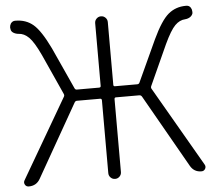

<svg xmlns="http://www.w3.org/2000/svg" viewBox="-52 -800 963 857"><g transform="rotate(-5 429.0 -371.0)"><path d="M626 -398.4Q623 -391.6 627 -385.7L833 -29.3Q838.9 -19.5 833.5 -9.8Q828.1 0 816.4 0Q783.2 0 766.6 -29.3L581.1 -355.5Q577.1 -362.3 569.3 -362.3H464.8Q458 -362.3 458 -354.5V-28.3Q458 -16.6 449.7 -8.3Q441.4 0 429.7 0Q418 0 409.7 -8.3Q401.4 -16.6 401.4 -28.3V-354.5Q401.4 -362.3 393.6 -362.3H290Q283.2 -362.3 279.3 -355.5L93.8 -29.3Q77.1 0 43 0Q31.2 0 25.9 -9.8Q20.5 -19.5 26.4 -29.3L233.4 -384.8Q237.3 -390.6 234.4 -397.5L152.3 -579.1Q124 -639.6 102.5 -660.6Q81.1 -681.6 56.6 -682.6Q43.9 -683.6 33.7 -689.9Q23.4 -696.3 22.5 -707Q21.5 -710.9 21.5 -713.9Q21.5 -722.7 26.4 -731.4Q34.2 -742.2 45.9 -742.2Q46.9 -742.2 47.9 -742.2Q94.7 -742.2 127.4 -714.4Q160.2 -686.5 199.2 -605.5L284.2 -418.9Q287.1 -412.1 293.9 -412.1H393.6Q401.4 -412.1 401.4 -418.9V-700.2Q401.4 -711.9 409.7 -720.2Q418 -728.5 429.7 -728.5Q441.4 -728.5 449.7 -720.2Q458 -711.9 458 -700.2V-418.9Q458 -412.1 464.8 -412.1H564.5Q572.3 -412.1 575.2 -418.9L661.1 -605.5Q699.2 -686.5 732.4 -714.4Q765.6 -742.2 811.5 -742.2Q812.5 -742.2 813.5 -742.2Q826.2 -742.2 833 -731.4Q837.9 -723.6 837.9 -713.9Q837.9 -710.9 837.9 -707Q835 -696.3 825.2 -689.9Q815.4 -683.6 802.7 -682.6Q778.3 -681.6 757.3 -660.6Q736.3 -639.6 708 -579.1Z"/></g></svg>

Font: Gen Jyuu Gothic Light
Style: Regular
Weight: 200
Designer: [Source Han Sans]
Ryoko NISHIZUKA  (kana & ideographs); Paul D. Hunt (Latin, Greek & Cyrillic); Wenlong ZHANG  (bopomofo
Version: Version 1.002.20150607